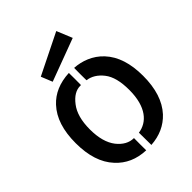

<svg xmlns="http://www.w3.org/2000/svg" viewBox="-251 -1036 1186 1186"><g transform="rotate(-45 341.5 -443.0)"><path d="M452 -900 185 -768 215 -694 494 -798ZM324 14C324 14 323 -92 324 -93C283 -93 247 -113 216 -152C185 -192 169 -249 169 -323C169 -398 185 -455 216 -495C247 -536 281 -556 317 -556C317 -556 324 -556 324 -556C324 -556 325 -661 324 -662C241 -658 176 -630 129 -579C74 -520 47 -436 47 -325C47 -216 74 -131 129 -72C178 -18 243 11 324 14ZM369 -95C369 -95 370 13 370 13C446 8 507 -20 554 -70C609 -130 636 -215 636 -325C636 -434 609 -518 554 -577C502 -633 433 -657 369 -661C368 -661 369 -553 369 -553C408 -548 442 -527 471 -490C500 -453 514 -398 514 -323C514 -175 449 -106 369 -95Z"/></g></svg>

Font: Karla
Style: Bold Stencil
Weight: 400
Designer: Jonathan Pinhorn
Version: Version 1.000